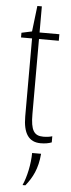

<svg xmlns="http://www.w3.org/2000/svg" viewBox="-59 -686 347 937"><g transform="rotate(5 114.0 -217.5)"><path d="M159 10C180 10 198 7 213 1V-29C201 -25 186 -23 169 -23C124 -23 107 -49 107 -128V-496H204V-528H107V-656H85L70 -530L19 -519V-496H73V-114C73 -31 101 10 159 10ZM89 221H103C136 180 160 135 166 61H122C122 114 108 180 89 221Z"/></g></svg>

Font: Kathrein 37 Thin Condensed
Style: Regular
Weight: 250
Width: 3
Designer: Lazydogs Typefoundry, based on Open Sans by Ascender Corporation
Foundry: Lazydogs Typefoundry
Version: Version 1.003;PS 001.003;hotconv 1.0.88;makeotf.lib2.5.64775